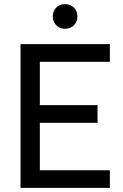

<svg xmlns="http://www.w3.org/2000/svg" viewBox="-20 -915 600 935"><path d="M80 -700H515V-614H174V-403H455V-317H174V-86H515V0H80ZM297 -775Q271 -775 254 -792Q237 -809 237 -835Q237 -861 254 -878Q271 -895 297 -895Q323 -895 340 -878Q357 -861 357 -835Q357 -809 340 -792Q323 -775 297 -775Z"/></svg>

Font: PT Root UI Web Medium
Style: Regular
Weight: 500
Designer: Vitaly Kuzmin
Foundry: ParaType Ltd.
Version: Version 1.001W